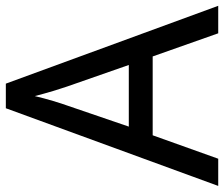

<svg xmlns="http://www.w3.org/2000/svg" viewBox="-74 -682 757 648"><g transform="rotate(-90 304.0 -358.5)"><path d="M515.1 0 437 -221.2H170.9L91.8 0H0L262.2 -716.8H345.2L607.9 0ZM408.2 -301.8 335.9 -508.8Q333 -517.6 328.9 -530.3Q324.7 -543 320.3 -557.6Q315.9 -572.3 311.5 -588.1Q307.1 -604 303.2 -619.1Q299.8 -604 295.4 -587.9Q291 -571.8 286.6 -556.9Q282.2 -542 278.1 -529.5Q273.9 -517.1 271 -508.8L200.2 -301.8Z"/></g></svg>

Font: WenQuanYi Micro Hei
Style: Regular
Weight: 400
Foundry: Ascender Corporation
Version: Version 0.2.0-beta